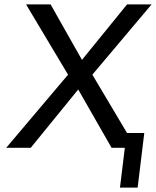

<svg xmlns="http://www.w3.org/2000/svg" viewBox="-20 -669 706 869"><path d="M603 180 633 -67H555L398 -331L666 -649H555L351 -398L209 -649H98L288 -331L8 0H119L334 -264L485 0H545L523 180Z"/></svg>

Font: Gamestation Text
Style: Italic
Weight: 400
Designer: Jonas Hecksher
Foundry: Jonas Hecksher, Playtypeª, e-types AS
Version: Version 1.003